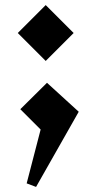

<svg xmlns="http://www.w3.org/2000/svg" viewBox="-20 -510 370 756"><path d="M122 226 85 212 140 0 60 -80 165 -184 290 -70ZM160 -270 50 -380 160 -490 270 -380Z"/></svg>

Font: Rowdies
Style: Regular
Weight: 400
Designer: Jaikishan Patel
Version: Version 1.000; ttfautohint (v1.8.3)